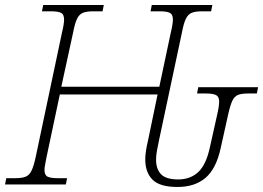

<svg xmlns="http://www.w3.org/2000/svg" viewBox="-35 -734 1047 764"><path d="M671 10Q601 10 572 -19Q543 -48 543 -100Q543 -116 546 -135Q549 -154 554 -175L592 -358H203L150 -108Q147 -92 144.5 -79Q142 -66 142 -58Q142 -37 154.5 -31Q167 -25 194 -25H232L227 0H-15L-10 -25H27Q51 -25 66 -30.5Q81 -36 90 -54Q99 -72 107 -109L212 -606Q216 -622 218 -635Q220 -648 220 -656Q220 -677 207.5 -683Q195 -689 169 -689H132L137 -714H378L373 -689H335Q311 -689 296 -683.5Q281 -678 272 -660Q263 -642 256 -605L209 -389H599L645 -606Q649 -622 651 -635Q653 -648 653 -656Q653 -677 640.5 -683Q628 -689 602 -689H564L569 -714H810L805 -689H768Q744 -689 729 -683.5Q714 -678 705 -660Q696 -642 689 -605L598 -177Q593 -154 589.5 -134.5Q586 -115 586 -99Q586 -61 606 -40.5Q626 -20 674 -20Q722 -20 753.5 -49Q785 -78 800 -147L829 -277Q837 -311 837 -330Q837 -350 824 -356Q811 -362 785 -362H749L754 -387H992L987 -362H952Q927 -362 912.5 -356.5Q898 -351 889.5 -333Q881 -315 873 -279L843 -144Q825 -62 782.5 -26Q740 10 671 10Z"/></svg>

Font: Noto Serif ExtraLight
Style: Italic
Weight: 200
Italic angle: -12°
Designer: Monotype Design Team
Foundry: Monotype Imaging Inc.
Version: Version 2.014; ttfautohint (v1.8.4.7-5d5b)